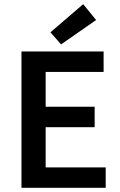

<svg xmlns="http://www.w3.org/2000/svg" viewBox="-20 -901 578 921"><path d="M273 -688 222 -746 379 -881 441 -805ZM83 0V-654H477V-556H199V-389H434V-291H199V-98H487V0Z"/></svg>

Font: TypoPRO Source Sans Pro
Style: Regular
Weight: 600
Designer: Paul D. Hunt
Foundry: Adobe Systems Incorporated
Version: Version 2.020;PS 2.000;hotconv 1.0.86;makeotf.lib2.5.63406